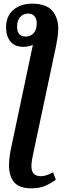

<svg xmlns="http://www.w3.org/2000/svg" viewBox="-20 -785 357 1045"><path d="M151 240Q85 240 57 207Q29 174 29 114Q29 92 32.5 66.5Q36 41 41 18L159 -541Q150 -536 135 -533Q120 -530 107 -530Q61 -530 37 -559Q13 -588 13 -636Q13 -697 52.5 -731Q92 -765 155 -765Q232 -765 264.5 -726.5Q297 -688 297 -630Q297 -608 293.5 -584Q290 -560 285 -534L164 36Q158 62 154.5 83Q151 104 151 120Q151 149 165 161.5Q179 174 201 174Q219 174 235.5 168Q252 162 269 153L284 193Q255 214 225 227Q195 240 151 240ZM120 -586Q147 -586 163.5 -605.5Q180 -625 180 -658Q180 -682 168 -696.5Q156 -711 135 -711Q105 -711 89 -691.5Q73 -672 73 -640Q73 -586 120 -586Z"/></svg>

Font: Noto Serif SemiCondensed SemiBold
Style: Italic
Weight: 600
Width: 4
Italic angle: -12°
Designer: Monotype Design Team
Foundry: Monotype Imaging Inc.
Version: Version 2.014; ttfautohint (v1.8.4.7-5d5b)